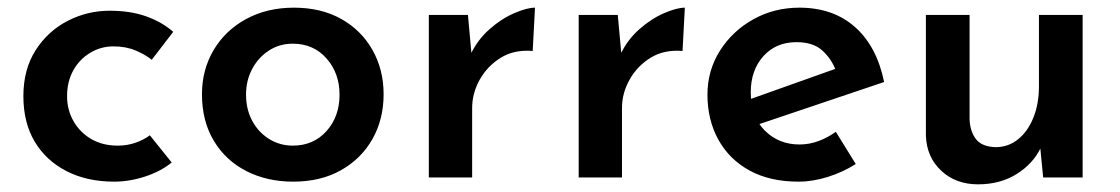

<svg xmlns="http://www.w3.org/2000/svg" viewBox="-20 -463 2922 501"><path d="M428 -39Q400 -16 359 -2.5Q318 11 278 11Q207 11 153.5 -16.5Q100 -44 70.5 -93.5Q41 -143 41 -212Q41 -282 73 -332Q105 -382 156.5 -408.5Q208 -435 266 -435Q320 -435 361 -420.5Q402 -406 432 -380L376 -307Q360 -320 334.5 -331Q309 -342 276 -342Q243 -342 215 -325Q187 -308 171 -279Q155 -250 155 -212Q155 -176 172 -146.5Q189 -117 218.5 -100Q248 -83 287 -83Q312 -83 333.5 -90.5Q355 -98 371 -110Z M507 -217Q507 -281 537.5 -332.5Q568 -384 622.5 -413.5Q677 -443 747 -443Q818 -443 870.5 -413.5Q923 -384 952 -332.5Q981 -281 981 -217Q981 -152 952 -100.5Q923 -49 870 -19Q817 11 745 11Q677 11 623 -16.5Q569 -44 538 -95.5Q507 -147 507 -217ZM622 -216Q622 -178 638 -148Q654 -118 682 -100.5Q710 -83 744 -83Q798 -83 832 -121Q866 -159 866 -216Q866 -272 832 -310.5Q798 -349 744 -349Q709 -349 681.5 -331Q654 -313 638 -283Q622 -253 622 -216Z M1201 -424 1212 -304 1208 -321Q1226 -359 1257 -386.5Q1288 -414 1321.5 -428.5Q1355 -443 1376 -443L1370 -330Q1322 -334 1287 -312.5Q1252 -291 1232 -255.5Q1212 -220 1212 -181V0H1099V-424Z M1592 -424 1603 -304 1599 -321Q1617 -359 1648 -386.5Q1679 -414 1712.5 -428.5Q1746 -443 1767 -443L1761 -330Q1713 -334 1678 -312.5Q1643 -291 1623 -255.5Q1603 -220 1603 -181V0H1490V-424Z M2064 11Q1989 11 1936 -18Q1883 -47 1854.5 -98.5Q1826 -150 1826 -216Q1826 -279 1858.5 -330.5Q1891 -382 1945.5 -412.5Q2000 -443 2066 -443Q2154 -443 2211 -392.5Q2268 -342 2287 -249L1946 -134L1920 -198L2184 -292L2161 -279Q2150 -309 2126 -331Q2102 -353 2058 -353Q2005 -353 1972 -316.5Q1939 -280 1939 -222Q1939 -159 1975.5 -122.5Q2012 -86 2066 -86Q2092 -86 2116 -95Q2140 -104 2161 -119L2213 -35Q2180 -14 2140.5 -1.5Q2101 11 2064 11Z M2532 18Q2474 18 2436 -17.5Q2398 -53 2396 -109V-424H2510V-150Q2512 -118 2527.5 -99Q2543 -80 2578 -79Q2611 -79 2636.5 -99.5Q2662 -120 2676.5 -156Q2691 -192 2691 -238V-424H2805V0H2702L2693 -92L2696 -78Q2676 -36 2633 -9Q2590 18 2532 18Z"/></svg>

Font: Reem Kufi Fun Medium
Style: Regular
Weight: 500
Designer: Khaled Hosny
Version: Version 1.005